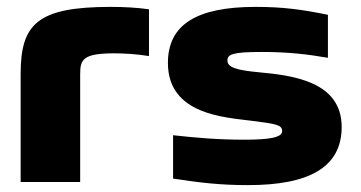

<svg xmlns="http://www.w3.org/2000/svg" viewBox="-20 -529 1048 558"><path d="M313 -374C337 -374 379 -372 413 -366V-502C377 -507 340 -509 302 -509C88 -509 40 -459 40 -314V0H213V-314C213 -357 222 -374 313 -374Z M711 -178C783 -169 800 -166 800 -148C800 -130 766 -123 690 -123C610 -123 547 -129 483 -136V-10C562 2 619 9 701 9C877 9 973 -42 973 -160C973 -293 829 -310 732 -319C668 -325 641 -333 641 -353C641 -371 655 -378 741 -378C818 -378 876 -371 933 -361V-486C859 -501 804 -509 723 -509C552 -509 468 -458 468 -346C468 -195 635 -188 711 -178Z"/></svg>

Font: LT Wave Black
Style: Regular
Weight: 900
Designer: Daniel Lyons
Version: Version 2.5 (Glyphs App)